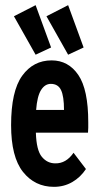

<svg xmlns="http://www.w3.org/2000/svg" viewBox="-20 -713 390 744"><path d="M189 11Q115 11 69 -47Q23 -105 23 -228Q23 -360 66 -419.5Q109 -479 180 -479Q245 -479 283.5 -422.5Q322 -366 322 -239Q322 -228 322 -218Q322 -208 321 -199H119Q121 -131 142 -105.5Q163 -80 194 -80Q236 -79 265 -121L313 -58Q292 -26 260 -7.5Q228 11 189 11ZM120 -287H228Q228 -340 216.5 -364Q205 -388 177 -388Q154 -388 139 -364Q124 -340 120 -287ZM118 -501 34 -650 118 -693 178 -529ZM244 -501 160 -650 244 -693 304 -529Z"/></svg>

Font: Inconsolata ExtraCondensed ExtraBold
Style: Regular
Weight: 800
Width: 2
Monospace: yes
Designer: Raph Levien, Cyreal, Brenton Simpson
Foundry: Raph Levien, Cyreal, Google
Version: Version 3.001; ttfautohint (v1.8.2.53-6de2)